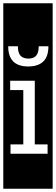

<svg xmlns="http://www.w3.org/2000/svg" viewBox="-32 -937 341 1170"><path d="M258 0V-57H180V-445H30V-388H110V-57H32V0ZM-12 -917H289V213H-12ZM204 -655Q204 -617 189 -598.5Q174 -580 141 -580Q110 -580 93.5 -597Q77 -614 77 -655H18Q18 -532 140 -532Q200 -532 231.5 -562Q263 -592 263 -655Z"/></svg>

Font: Zilla Slab Regular Highlight
Style: Regular
Weight: 410
Designer: Typotheque Type Foundry
Foundry: Typotheque type foundry
Version: Version 1.0; 2017